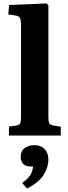

<svg xmlns="http://www.w3.org/2000/svg" viewBox="-20 -787 397 1115"><path d="M32 0V-52L74 -58Q92 -61 97 -70Q102 -79 102 -107V-638Q102 -671 95.5 -683Q89 -695 64 -698L28 -703L33 -758L249 -767L261 -757V-105Q261 -80 266.5 -70.5Q272 -61 292 -58L333 -51V0ZM137 308 109 276Q147 247 158.5 225.5Q170 204 172 180H160Q128 180 114 164Q100 148 100 125Q100 90 123 73Q146 56 179 56Q217 56 239 78.5Q261 101 261 141Q261 180 236 224.5Q211 269 137 308Z"/></svg>

Font: Literata 36pt
Style: Bold
Weight: 700
Designer: Latin by Veronika Burian and Jose Scaglione. Greek by Irene Vlachou. Cyrillic by Vera Evstafieva.
Foundry: TypeTogether
Version: Version 3.002